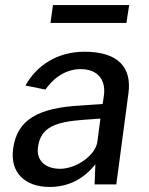

<svg xmlns="http://www.w3.org/2000/svg" viewBox="-20 -731 592 761"><path d="M492 -711H190L180 -640H481ZM177 10C248 10 310 -19 358 -80L355 0H441L489 -361C503 -462 450 -526 315 -526C208 -526 125 -472 81 -392L160 -376C200 -432 249 -457 300 -457C365 -457 400 -417 392 -354L387 -319L303 -313C128 -304 47 -255 32 -141C19 -46 80 10 177 10ZM218 -62C160 -62 122 -95 131 -150C141 -227 202 -248 309 -256L378 -261L366 -170C359 -115 282 -62 218 -62Z"/></svg>

Font: United Sans Medium
Style: Italic
Weight: 500
Italic angle: -8°
Designer: Pablo Impallari, Rodrigo Fuenzalida (Modified by Dan O. Williams)
Version: Version 1.000;PS 001.000;hotconv 1.0.88;makeotf.lib2.5.64775